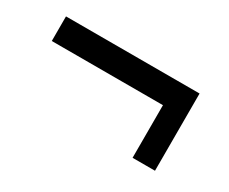

<svg xmlns="http://www.w3.org/2000/svg" viewBox="-54 -507 638 534"><g transform="rotate(30 265.0 -240.0)"><path d="M394 -116V-285H37V-364H466V-116Z"/></g></svg>

Font: Faustina Light SemiBold
Style: Regular
Weight: 600
Version: Version 1.200